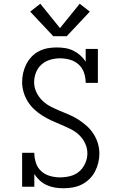

<svg xmlns="http://www.w3.org/2000/svg" viewBox="-20 -996 640 1024"><path d="M319 8Q296 8 273.5 4.5Q251 1 230 -8.5Q209 -18 192 -33.5Q175 -49 163 -68V0H98V-181H163Q163 -154 171.5 -127.5Q180 -101 200 -83Q220 -65 246.5 -57.5Q273 -50 300 -50Q328 -50 355 -57Q382 -64 402.5 -81.5Q423 -99 434.5 -125Q446 -151 446 -178Q446 -206 434 -231.5Q422 -257 402 -276Q382 -295 357 -307.5Q332 -320 306.5 -330.5Q281 -341 256 -352.5Q231 -364 207.5 -378.5Q184 -393 163.5 -412Q143 -431 128.5 -454Q114 -477 106 -504Q98 -531 98 -558Q98 -583 103.5 -607Q109 -631 120 -653Q131 -675 148 -693Q165 -711 187 -722.5Q209 -734 233 -738.5Q257 -743 282 -743Q305 -743 327.5 -739.5Q350 -736 370.5 -726Q391 -716 408 -701Q425 -686 437 -667V-735H502V-554H437Q437 -581 428.5 -607Q420 -633 400 -651.5Q380 -670 353.5 -677.5Q327 -685 300 -685Q274 -685 248 -677.5Q222 -670 202 -652.5Q182 -635 172 -609.5Q162 -584 162 -557Q162 -530 174 -504.5Q186 -479 206 -459.5Q226 -440 250.5 -427.5Q275 -415 300.5 -404.5Q326 -394 351.5 -383Q377 -372 400 -357Q423 -342 443.5 -323.5Q464 -305 479 -281.5Q494 -258 502 -231.5Q510 -205 510 -177Q510 -152 504 -127.5Q498 -103 486.5 -81Q475 -59 456.5 -41Q438 -23 416 -12Q394 -1 369 3.5Q344 8 319 8ZM264 -803 141 -934 195 -976 300 -846 405 -976 459 -934 336 -803Z"/></svg>

Font: Iosevka Slab Light Extended
Style: Regular
Weight: 300
Width: 7
Monospace: yes
Designer: Belleve Invis
Foundry: Belleve Invis
Version: Version 11.1.0; ttfautohint (v1.8.3)